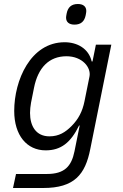

<svg xmlns="http://www.w3.org/2000/svg" viewBox="-20 -739 612 959"><path d="M352 -616C385 -616 402 -633 408 -663C410 -674 411 -679 411 -684C411 -707 395 -719 369 -719C336 -719 319 -702 313 -672C311 -661 310 -656 310 -651C310 -628 326 -616 352 -616ZM208 12C284 12 333 -26 375 -112H378L352 17C337 91 303 130 214 130H60L45 200H196C351 200 406 133 431 5L536 -516H459L442 -432H438C423 -497 365 -528 303 -528C132 -528 51 -337 51 -185C51 -63 114 12 208 12ZM227 -58C160 -58 130 -109 130 -175C130 -191 132 -209 135 -226L150 -301C170 -401 225 -458 312 -458C391 -458 436 -402 427 -357L402 -233C392 -183 372 -144 337 -109C307 -79 275 -58 227 -58Z"/></svg>

Font: Braiins Sans
Style: Italic
Weight: 400
Italic angle: -11.31°
Designer: Mike Abbink, Paul van der Laan, Pieter van Rosmalen, Jiri Chlebus, Lubos Buracinsky
Foundry: Bold Monday, Sudetype
Version: Version 1.000;hotconv 1.0.109;makeotfexe 2.5.65596